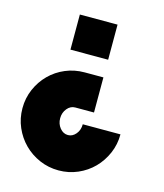

<svg xmlns="http://www.w3.org/2000/svg" viewBox="-106 -570 735 861"><g transform="rotate(15 261.5 -140.0)"><path d="M18 -18Q18 -65 36 -106.5Q54 -148 85 -179Q116 -210 157.5 -227.5Q199 -245 246 -245H333V-82H246Q224 -82 208.5 -63Q193 -44 193 -18Q193 8 208.5 27Q224 46 246 46Q267 46 282.5 27.5Q298 9 298 -18H473Q473 29 455 70.5Q437 112 406.5 143Q376 174 334.5 192Q293 210 246 210Q199 210 157.5 192Q116 174 85 143Q54 112 36 70.5Q18 29 18 -18ZM333 -490V-327H158V-490Z"/></g></svg>

Font: Aoudax Cyrillic
Style: Regular
Weight: 400
Designer: William Zhang
Foundry: William Zhang
Version: Version 1.00 June 4, 2021, initial release